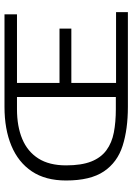

<svg xmlns="http://www.w3.org/2000/svg" viewBox="116 -720 603 876"><g transform="rotate(-90 418.0 -281.5)"><path d="M369 0Q267 0 191.5 -24Q116 -48 74.5 -109.5Q33 -171 33 -282Q33 -376 74.5 -438Q116 -500 191.5 -531.5Q267 -563 369 -563Q379 -563 386.5 -563Q394 -563 413.5 -563Q433 -563 478 -563V0Q435 0 416 0Q397 0 388.5 0Q380 0 369 0ZM358 -55Q365 -55 366.5 -55Q368 -55 376.5 -55Q385 -55 414 -55V-506H358Q280 -506 222.5 -482Q165 -458 133.5 -408.5Q102 -359 102 -282Q102 -212 119.5 -167.5Q137 -123 171 -98Q205 -73 252.5 -64Q300 -55 358 -55ZM414 0V-563H791V-506H477V-312H726V-258H477V-54H801V0Z"/></g></svg>

Font: Darker Grotesque Light Medium
Style: Regular
Weight: 500
Version: Version 1.000;gftools[0.9.28]